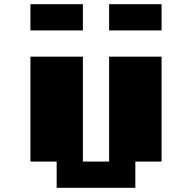

<svg xmlns="http://www.w3.org/2000/svg" viewBox="-20 -895 915 915"><path d="M250 0V-125H125V-625H375V-125H500V-625H750V-125H625V0ZM500 -750V-875H750V-750ZM125 -750V-875H375V-750Z"/></svg>

Font: Silkscreen
Style: Bold
Weight: 700
Designer: Jason Kottke
Foundry: Jason Kottke
Version: Version 1.001; ttfautohint (v1.8.4.7-5d5b)